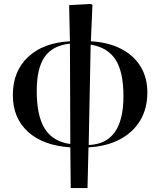

<svg xmlns="http://www.w3.org/2000/svg" viewBox="-20 -732 811 972"><path d="M338 220 336 14Q199 5 122 -64.5Q45 -134 45 -251Q45 -371 122 -443.5Q199 -516 334 -523L330 -706L440 -712L448 -707L440 -523Q528 -518 592.5 -485Q657 -452 691.5 -395.5Q726 -339 726 -264Q726 -183 690 -122.5Q654 -62 587 -26.5Q520 9 428 14L423 220ZM336 -3 334 -511Q247 -502 206.5 -444.5Q166 -387 166 -272Q166 -145 207 -80Q248 -15 336 -3ZM429 2Q605 -4 605 -245Q605 -368 565 -430Q525 -492 439 -506Z"/></svg>

Font: Literata 72pt Medium
Style: Regular
Weight: 500
Designer: Latin by Veronika Burian and Jose Scaglione. Greek by Irene Vlachou. Cyrillic by Vera Evstafieva.
Foundry: TypeTogether
Version: Version 3.002